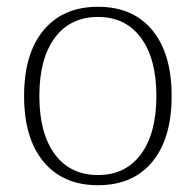

<svg xmlns="http://www.w3.org/2000/svg" viewBox="-20 -534 577 566"><path d="M51 -251Q51 -376 108.5 -445Q166 -514 269 -514Q372 -514 429 -445Q486 -376 486 -251Q486 -126 429 -57Q372 12 269 12Q166 12 108.5 -57Q51 -126 51 -251ZM441 -251Q441 -361 395.5 -422.5Q350 -484 269 -484Q187 -484 141.5 -422.5Q96 -361 96 -251Q96 -141 141.5 -79.5Q187 -18 269 -18Q350 -18 395.5 -79.5Q441 -141 441 -251Z"/></svg>

Font: Arima Madurai ExtraLight
Style: Regular
Weight: 275
Designer: Joana Correia and Natanael Gama
Foundry: NDISCOVER
Version: Version 1.019